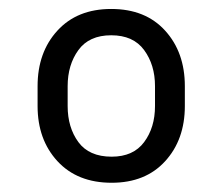

<svg xmlns="http://www.w3.org/2000/svg" viewBox="-20 -741 493 424"><path d="M63 -506.8V-550.8Q63 -625.5 106.7 -673.3Q150.4 -721.2 225.6 -721.2Q301.3 -721.2 344.7 -673.3Q388.2 -625.5 388.2 -550.8V-506.8Q388.2 -432.6 344.7 -385Q301.3 -337.4 226.6 -337.4Q150.9 -337.4 106.9 -385Q63 -432.6 63 -506.8ZM129.4 -550.8V-506.8Q129.4 -459.5 153.1 -427.2Q176.8 -395 226.6 -395Q274.4 -395 298.3 -427.2Q322.3 -459.5 322.3 -506.8V-550.8Q322.3 -597.7 298.3 -630.4Q274.4 -663.1 225.6 -663.1Q176.8 -663.1 153.1 -630.4Q129.4 -597.7 129.4 -550.8Z"/></svg>

Font: Vazirmatn UI Light
Style: Regular
Weight: 300
Designer: Saber Rastikerdar
Foundry: Saber Rastikerdar
Version: Version 33.003